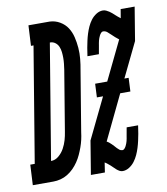

<svg xmlns="http://www.w3.org/2000/svg" viewBox="-140 -813 777 892"><g transform="rotate(-10 249.0 -367.5)"><path d="M367 8Q359 8 352 4Q345 0 338.5 -5.5Q332 -11 327 -16.5Q322 -22 316 -27Q310 -32 304 -37Q298 -42 291 -46L284 0H218L244 -158L337 -350H308L311 -414H368L457 -598H456Q448 -604 440 -611Q432 -618 424.5 -625.5Q417 -633 408.5 -640Q400 -647 389 -647Q384 -647 379.5 -642Q375 -637 372 -631Q369 -625 367 -619.5Q365 -614 363.5 -608.5Q362 -603 361 -597Q360 -591 359 -585L352 -546H298L304 -585Q307 -601 310.5 -617Q314 -633 319 -649Q324 -665 331 -680.5Q338 -696 348.5 -710Q359 -724 374 -733.5Q389 -743 405 -743Q413 -743 420.5 -739.5Q428 -736 434 -732Q440 -728 446 -723Q452 -718 457.5 -712.5Q463 -707 469 -702.5Q475 -698 481 -693L488 -735H554L528 -577L449 -414H469L466 -350H418L317 -140Q323 -137 328.5 -132.5Q334 -128 339 -123Q344 -118 349 -112.5Q354 -107 358.5 -102Q363 -97 369 -92.5Q375 -88 383 -88Q388 -88 392.5 -93Q397 -98 400 -104Q403 -110 405 -115.5Q407 -121 408.5 -126.5Q410 -132 411 -138Q412 -144 413 -150L420 -189H474L468 -150Q465 -134 461.5 -118Q458 -102 453 -86Q448 -70 441 -54.5Q434 -39 423.5 -25Q413 -11 398 -1.5Q383 8 367 8ZM-56 0 -51 -96H-30L60 -639H48L53 -735H76H153Q179 -734 201 -721Q223 -708 236 -688Q249 -668 255 -643Q261 -618 263 -592Q265 -566 262.5 -539.5Q260 -513 255 -487L208 -203Q206 -186 202 -168.5Q198 -151 192 -134.5Q186 -118 178.5 -101.5Q171 -85 160.5 -69.5Q150 -54 137 -41Q124 -28 108.5 -18.5Q93 -9 75.5 -4.5Q58 0 41 0ZM47 -96Q67 -96 83.5 -110Q100 -124 110 -142.5Q120 -161 125.5 -180Q131 -199 134 -219L181 -503Q183 -517 184.5 -530.5Q186 -544 186 -558Q186 -572 184.5 -585.5Q183 -599 178 -611Q173 -623 162.5 -631Q152 -639 139 -639H137Z"/></g></svg>

Font: Iosevka Gothic
Style: Bold Italic
Weight: 700
Italic angle: -9°
Monospace: yes
Designer: Belleve Invis
Foundry: Belleve Invis
Version: Version 15.5.1; ttfautohint (v1.8.4)